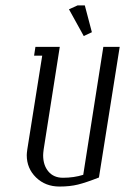

<svg xmlns="http://www.w3.org/2000/svg" viewBox="-20 -684 459 704"><path d="M78.1 -115.2Q78.1 -121.6 80.1 -136.2L134.8 -480H105L109.9 -512.2H199.2L140.1 -136.2Q138.2 -121.6 138.2 -114.7Q138.2 -78.1 157.5 -55.2Q176.8 -32.2 210.9 -32.2Q251 -32.2 285.2 -43L358.9 -512.2H418.9L342.8 -33.2Q295.4 -14.6 265.9 -7.3Q236.3 0 198.2 0Q146.5 0 112.3 -33.2Q78.1 -66.4 78.1 -115.2ZM232.9 -649.9 264.2 -664.1H291L316.9 -565.9L287.1 -551.8Z"/></svg>

Font: Gawaa
Style: Italic
Weight: 400
Designer: T. Christopher White
Version: Version 1.0